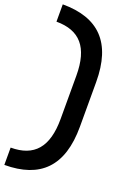

<svg xmlns="http://www.w3.org/2000/svg" viewBox="-185 -818 760 1126"><g transform="rotate(20 195.0 -255.0)"><path d="M0 138V246C223 246 340 132 340 -116V-394C340 -642 223 -756 0 -756V-648C146 -648 218 -567 218 -390V-120C218 57 146 138 0 138Z"/></g></svg>

Font: Meta Space
Style: Bold
Weight: 700
Designer: Meta Pool / Florian Karsten
Foundry: Meta Pool / Florian Karsten
Version: Version 2.000;Glyphs 3.1.1 (3137)